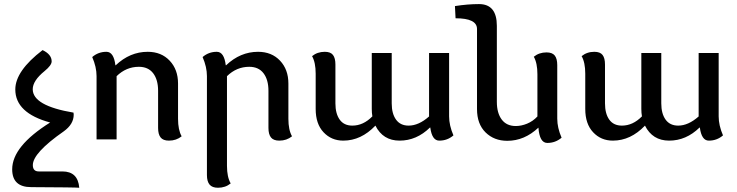

<svg xmlns="http://www.w3.org/2000/svg" viewBox="-20 -676 3572 931"><path d="M364.3 234.4Q347.2 232.4 131.3 231.4Q39.1 231.4 39.1 145Q39.1 33.2 223.1 -82Q54.2 -127.9 54.2 -242.2Q54.2 -332 186.5 -433.1Q230.5 -412.1 230.5 -378.4Q230.5 -359.4 196.3 -331.5Q138.7 -284.7 138.7 -243.2Q138.7 -163.1 336.4 -129.9Q337.4 -125 337.4 -120.1Q337.4 -73.7 289.1 -39.1Q139.2 65.4 139.2 124.5Q139.2 155.3 168 155.3H282.7Q357.9 155.3 364.3 234.4Z M799.3 5.9Q771 5.9 758.8 -9.5Q746.6 -24.9 746.6 -55.7V-235.8Q746.6 -289.6 722.7 -320.8Q698.7 -352.1 653.3 -352.1Q591.8 -352.1 545.4 -306.6V0H448.2V-307.1Q448.2 -351.1 427.2 -399.4Q456.5 -424.8 496.1 -424.8Q531.7 -424.8 539.6 -359.4H541Q609.9 -424.8 696.3 -424.8Q762.2 -424.8 802.7 -381.8Q843.3 -338.9 843.3 -271V-100.1Q843.3 -45.9 860.8 -15.1Q835 5.9 799.3 5.9Z M1037.1 234.4Q1008.8 234.4 996.1 219Q983.4 203.6 983.4 172.9V-307.1Q983.4 -351.1 962.4 -399.4Q991.7 -424.8 1031.2 -424.8Q1066.9 -424.8 1074.7 -359.4H1076.2Q1145 -424.8 1231.4 -424.8Q1297.4 -424.8 1337.9 -381.8Q1378.4 -338.9 1378.4 -271V-100.1Q1378.4 -45.9 1396 -15.1Q1370.1 5.9 1334.5 5.9Q1306.2 5.9 1293.9 -9.5Q1281.7 -24.9 1281.7 -55.7V-235.8Q1281.7 -289.6 1257.8 -320.8Q1233.9 -352.1 1188.5 -352.1Q1127 -352.1 1080.6 -306.6V128.4Q1080.6 182.1 1098.6 213.4Q1072.8 234.4 1037.1 234.4Z M2109.9 5.9Q2074.7 5.9 2066.4 -57.6H2064.9Q2000 5.9 1917.5 5.9Q1836.9 5.9 1800.3 -66.9Q1731 5.9 1644.5 5.9Q1586.9 5.9 1548.8 -34.7Q1510.7 -75.2 1510.7 -147.9V-318.8Q1510.7 -373 1493.2 -403.8Q1519 -424.8 1554.7 -424.8Q1583 -424.8 1594.7 -409.4Q1606.4 -394 1606.4 -363.3V-174.8Q1606.4 -125 1627.2 -95.9Q1647.9 -66.9 1688.5 -66.9Q1741.7 -66.9 1785.6 -111.8Q1782.7 -128.4 1782.7 -147.9V-418.9H1879.4V-174.8Q1879.4 -125 1900.4 -95.9Q1921.4 -66.9 1961.4 -66.9Q2010.3 -66.9 2060.5 -111.3V-418.9H2157.7V-111.8Q2157.7 -67.9 2178.7 -19.5Q2149.4 5.9 2109.9 5.9Z M2633.8 17.1Q2596.2 17.1 2590.8 -57.1Q2522.9 6.8 2439.9 6.8Q2376 6.8 2334.5 -33.9Q2293 -74.7 2293 -147V-535.6Q2293 -587.4 2189 -587.4L2186 -646.5Q2247.6 -656.2 2302.7 -656.2Q2389.2 -656.2 2389.2 -550.8V-182.1Q2389.2 -127.9 2412.8 -96.4Q2436.5 -64.9 2481 -64.9Q2507.8 -64.9 2535.9 -76.4Q2564 -87.9 2585.9 -111.3V-315.9Q2585.9 -370.1 2568.4 -400.9Q2594.2 -421.9 2629.9 -421.9Q2658.2 -421.9 2670.2 -406.5Q2682.1 -391.1 2682.1 -360.4V-100.6Q2682.1 -56.6 2703.1 -8.3Q2673.3 17.1 2633.8 17.1Z M3417 5.9Q3381.8 5.9 3373.5 -57.6H3372.1Q3307.1 5.9 3224.6 5.9Q3144 5.9 3107.4 -66.9Q3038.1 5.9 2951.7 5.9Q2894 5.9 2856 -34.7Q2817.9 -75.2 2817.9 -147.9V-318.8Q2817.9 -373 2800.3 -403.8Q2826.2 -424.8 2861.8 -424.8Q2890.1 -424.8 2901.9 -409.4Q2913.6 -394 2913.6 -363.3V-174.8Q2913.6 -125 2934.3 -95.9Q2955.1 -66.9 2995.6 -66.9Q3048.8 -66.9 3092.8 -111.8Q3089.8 -128.4 3089.8 -147.9V-418.9H3186.5V-174.8Q3186.5 -125 3207.5 -95.9Q3228.5 -66.9 3268.6 -66.9Q3317.4 -66.9 3367.7 -111.3V-418.9H3464.8V-111.8Q3464.8 -67.9 3485.8 -19.5Q3456.5 5.9 3417 5.9Z"/></svg>

Font: Bainsley
Style: Regular
Weight: 400
Designer: Paul James MIller
Foundry: High-Logic / Made with FontCreator
Version: Version 1.411;March 28, 2021;FontCreator 13.0.0.2683 64-bit